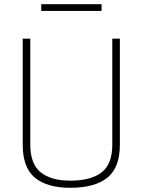

<svg xmlns="http://www.w3.org/2000/svg" viewBox="-20 -884 678 913"><path d="M88 -196V-700H124V-196Q124 -105 173 -65Q222 -25 314 -25Q413 -25 463.5 -64.5Q514 -104 514 -196V-700H550V-196Q550 -87 490.5 -39Q431 9 314 9Q204 9 146 -39Q88 -87 88 -196ZM176 -864H463V-832H176Z"/></svg>

Font: Cairo ExtraLight
Style: Regular
Weight: 275
Designer: Mohamed Gaber, Accademia di Belle Arti di Urbino and others
Foundry: Kief Type Foundry, Accademia di Belle Arti di Urbino and others
Version: Version 3.011